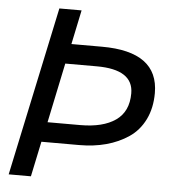

<svg xmlns="http://www.w3.org/2000/svg" viewBox="-52 -778 746 826"><g transform="rotate(5 320.5 -365.0)"><path d="M267 -730 236 -582H368Q612 -582 612 -403Q612 -338 587.5 -288.5Q563 -239 520 -210Q477 -181 423.5 -166.5Q370 -152 307 -152H144L112 0H16L171 -730ZM163 -238H304Q402 -238 456.5 -276Q511 -314 511 -393Q511 -496 353 -496H217Z"/></g></svg>

Font: Nacelle
Style: Italic
Weight: 400
Italic angle: -12°
Designer: Sora Sagano
Foundry: Sora Sagano
Version: Version 1.000;FEAKit 1.0